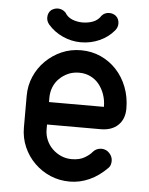

<svg xmlns="http://www.w3.org/2000/svg" viewBox="-52 -758 623 801"><g transform="rotate(5 259.5 -357.5)"><path d="M355 -132Q362 -140 371 -144Q380 -148 390 -148Q410 -148 423.5 -133.5Q437 -119 437 -101Q437 -94 435 -86Q433 -78 427 -72Q392 -36 352 -18Q312 0 270 0Q226 0 188.5 -16Q151 -32 122 -60.5Q93 -89 76.5 -127Q60 -165 60 -208V-341Q60 -384 76.5 -422Q93 -460 122 -488.5Q151 -517 188.5 -533.5Q226 -550 270 -550Q314 -550 352 -533Q390 -516 418.5 -485.5Q447 -455 463 -413.5Q479 -372 479 -324Q479 -280 452.5 -254.5Q426 -229 380 -229H155V-208Q155 -185 164 -164Q173 -143 189 -127.5Q205 -112 225.5 -103Q246 -94 270 -94Q303 -94 324.5 -107Q346 -120 355 -132ZM265 -666Q289 -666 309.5 -674Q330 -682 342 -701Q354 -715 374 -715Q389 -715 401 -706Q415 -694 415 -674Q415 -658 404 -645Q380 -616 343.5 -599.5Q307 -583 265 -583Q226 -583 189.5 -599.5Q153 -616 128 -645Q117 -658 117 -674Q117 -694 131 -706Q145 -715 158 -715Q177 -715 191 -701Q202 -682 222.5 -674Q243 -666 265 -666ZM155 -323H385Q385 -351 376.5 -375Q368 -399 353.5 -417Q339 -435 317.5 -445.5Q296 -456 270 -456Q245 -456 224.5 -447Q204 -438 188 -422.5Q172 -407 163.5 -386Q155 -365 155 -341Z"/></g></svg>

Font: VDS
Style: Regular
Weight: 400
Designer: artmaker
Foundry: artmaker
Version: Version 1.000 2009 initial release